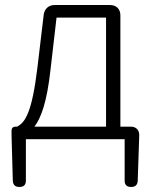

<svg xmlns="http://www.w3.org/2000/svg" viewBox="-20 -554 603 764"><path d="M459 -292V-493C459 -518 443 -534 418 -534H197C174 -534 157 -519 154 -496L129 -286C107 -104 80 -67 48 -50H41C32 -50 26 -44 26 -35V-14L31 166C32 182 41 190 57 190C74 190 83 182 83 165V0H279H476V165C476 182 485 190 502 190C518 190 527 182 528 166L534 -14V-17C534 -37 521 -50 501 -50H459ZM402 -267V-50H259H117C143 -84 167 -148 181 -277L205 -484H402Z"/></svg>

Font: GenSenRounded2 TW L
Style: Regular
Weight: 300
Version: Version 2.100;PS 2.1;hotconv 16.6.51;makeotf.lib2.5.65220 DE